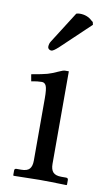

<svg xmlns="http://www.w3.org/2000/svg" viewBox="-80 -714 424 756"><g transform="rotate(10 132.5 -336.0)"><path d="M162.6 -670.4Q168.5 -672.9 177.2 -672.9Q206.5 -672.9 226.1 -654.3Q226.1 -654.3 232.4 -649.4L234.9 -638.7L120.1 -529.8Q99.1 -510.3 91.3 -510.3Q85.4 -510.3 81.1 -513.9Q76.7 -517.6 76.7 -522.5Q76.7 -535.2 83 -544.9ZM173.3 -71.8Q173.3 -49.3 183.1 -38.6Q192.9 -27.8 216.3 -27.8H235.4Q243.7 -27.8 243.7 -19.5V-1L241.7 1Q173.3 -1 134.3 -1L30.8 1L28.8 -1V-19.5Q28.8 -27.8 36.6 -27.8H55.7Q79.6 -27.8 89.1 -38.6Q98.6 -49.3 98.6 -71.8V-320.8Q98.6 -357.9 93.3 -370.1Q87.9 -382.3 76.2 -382.3Q58.6 -382.3 34.2 -377.4L29.3 -404.8Q74.7 -412.6 92.5 -417.7Q110.4 -422.9 133.3 -433.6Q150.9 -441.9 158.2 -441.9H173.3Z"/></g></svg>

Font: Libertinage
Style: f
Weight: 400
Designer: OSP
Foundry: OSP
Version: Version 1.0; 2008; OFL relea